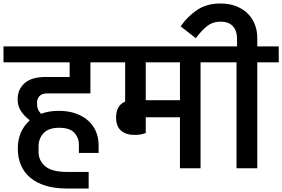

<svg xmlns="http://www.w3.org/2000/svg" viewBox="-40 -964 1617 1100"><path d="M344 116Q274 116 221.5 100Q169 84 133.5 54Q98 24 80 -18Q62 -60 62 -112Q62 -163 79 -203Q96 -243 128 -272V-277Q98 -300 79.5 -328.5Q61 -357 61 -395Q61 -452 101 -487.5Q141 -523 222 -523H359V-607H-20V-698H595V-607H478V-429H232Q200 -429 186 -413.5Q172 -398 172 -375Q172 -355 176.5 -341Q181 -327 195 -312Q240 -329 296 -329Q351 -329 393.5 -314Q436 -299 465.5 -272.5Q495 -246 510 -210Q525 -174 525 -133V-88H412V-134Q412 -176 385 -204Q358 -232 299 -232Q239 -232 210 -201.5Q181 -171 181 -126V-93Q181 -44 219 -11.5Q257 21 344 21H468V116H344Z M731 -191Q681 -191 653 -216Q625 -241 625 -291Q625 -360 677 -382V-607H549V-698H1232V-607H1109V0H991V-292H795V-202Q782 -197 767 -194Q752 -191 731 -191ZM795 -607V-390H991V-607Z M1315 -607H1192V-698H1318V-741Q1318 -789 1293.5 -814.5Q1269 -840 1224 -840Q1179 -840 1146 -814Q1113 -788 1082 -745L995 -813Q1034 -870 1089.5 -907Q1145 -944 1223 -944Q1271 -944 1310 -929.5Q1349 -915 1376.5 -889Q1404 -863 1419 -826.5Q1434 -790 1434 -745V-698H1557V-607H1434V0H1315Z"/></svg>

Font: IBM Plex Sans Devanagari SemiBold
Style: Regular
Weight: 600
Designer: Mike Abbink, Paul van der Laan, Pieter van Rosmalen, Erin McLaughlin
Foundry: Bold Monday
Version: Version 1.1